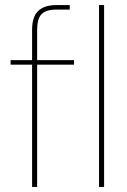

<svg xmlns="http://www.w3.org/2000/svg" viewBox="-20 -740 503 760"><path d="M107 0V-623Q107 -653 116 -674.5Q125 -696 146.5 -708Q168 -720 205 -720H256V-702H203Q162 -702 144.5 -684Q127 -666 127 -622V0ZM22 -484V-502H273V-484ZM372 0V-720H392V0Z"/></svg>

Font: DM Sans 16pt Thin
Style: Regular
Weight: 250
Version: Version 4.004;gftools[0.9.30]